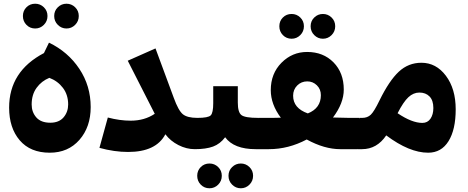

<svg xmlns="http://www.w3.org/2000/svg" viewBox="-20 -801 2514 1031"><path d="M169 -648Q141 -648 122 -667.5Q103 -687 103 -715Q103 -743 122 -762Q141 -781 169 -781Q196 -781 215.5 -762Q235 -743 235 -715Q235 -687 215.5 -667.5Q196 -648 169 -648ZM383.5 -667.5Q364 -648 337 -648Q310 -648 290.5 -667.5Q271 -687 271 -715Q271 -743 290.5 -762Q310 -781 337 -781Q364 -781 383.5 -762Q403 -743 403 -715Q403 -687 383.5 -667.5ZM247 19Q143 19 86 -47.5Q29 -114 29 -223Q29 -418 216 -516L243 -572Q345 -523 406 -431.5Q467 -340 467 -226Q467 -119 406.5 -50Q346 19 247 19ZM250 -142Q297 -142 321.5 -171Q346 -200 346 -240Q346 -292 318 -329Q290 -366 245 -383Q203 -366 176.5 -329.5Q150 -293 150 -240Q150 -199 175 -170.5Q200 -142 250 -142Z M1040 -168 1046 -77 1026 0Q981 0 938 -22Q895 -44 868 -80Q818 15 668 15Q594 15 514 -7L559 -170Q623 -153 682 -153Q756 -153 811 -190L666 -475L815 -541L913 -276Q938 -207 962 -187.5Q986 -168 1040 -168Z M1366 -168 1373 -75 1353 0Q1236 0 1189 -64Q1162 -28 1124 -14Q1086 0 1026 0L1006 -74L1040 -168Q1098 -168 1111.5 -181.5Q1125 -195 1125 -247V-338H1257V-250Q1257 -198 1276.5 -183Q1296 -168 1366 -168ZM1105 77Q1132 77 1151.5 96Q1171 115 1171 143Q1171 171 1151.5 190.5Q1132 210 1105 210Q1077 210 1058 190.5Q1039 171 1039 143Q1039 115 1058 96Q1077 77 1105 77ZM1226.5 96Q1246 77 1273 77Q1300 77 1319.5 96Q1339 115 1339 143Q1339 171 1319.5 190.5Q1300 210 1273 210Q1246 210 1226.5 190.5Q1207 171 1207 143Q1207 115 1226.5 96Z M1546 -593Q1518 -593 1499 -612.5Q1480 -632 1480 -660Q1480 -688 1499 -707Q1518 -726 1546 -726Q1573 -726 1592.5 -707Q1612 -688 1612 -660Q1612 -632 1592.5 -612.5Q1573 -593 1546 -593ZM1760.5 -612.5Q1741 -593 1714 -593Q1687 -593 1667.5 -612.5Q1648 -632 1648 -660Q1648 -688 1667.5 -707Q1687 -726 1714 -726Q1741 -726 1760.5 -707Q1780 -688 1780 -660Q1780 -632 1760.5 -612.5ZM1910 -168 1918 -74 1897 0H1807Q1722 0 1627 -52Q1529 0 1424 0H1353L1333 -74L1367 -168H1442Q1473 -168 1488 -169Q1434 -241 1434 -317Q1434 -406 1491.5 -464Q1549 -522 1629 -522Q1716 -522 1771 -466Q1826 -410 1826 -320Q1826 -247 1768 -170Q1822 -168 1856 -168ZM1554 -287Q1554 -220 1633 -192Q1703 -220 1703 -290Q1703 -322 1681.5 -343Q1660 -364 1630 -364Q1598 -364 1576 -342Q1554 -320 1554 -287Z M2243 -464Q2322 -464 2374.5 -394Q2427 -324 2427 -214Q2427 -105 2388.5 -43Q2350 19 2279 19Q2178 19 2054 -74Q2004 0 1924 0H1898L1878 -72L1912 -168H1925Q1953 -168 1971 -185Q1989 -202 2018 -262Q2070 -368 2121.5 -416Q2173 -464 2243 -464ZM2248 -141Q2276 -141 2291.5 -163.5Q2307 -186 2307 -221Q2307 -262 2286.5 -283Q2266 -304 2232 -304Q2200 -304 2173 -279Q2146 -254 2115 -193Q2192 -141 2248 -141Z"/></svg>

Font: FiraGO ExtraBold
Style: Regular
Weight: 800
Designer: bBox Type
Foundry: bBox Type GmbH
Version: Version 1.001;PS 001.001;hotconv 1.0.88;makeotf.lib2.5.64775